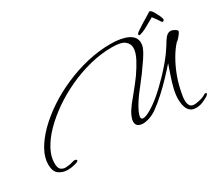

<svg xmlns="http://www.w3.org/2000/svg" viewBox="-132 -977 1596 1393"><g transform="rotate(-30 666.0 -281.0)"><path d="M1164 107Q1136 107 1119 93.5Q1102 80 1094.5 60.5Q1087 41 1084.5 22Q1082 3 1082 -8Q1082 -51 1093 -96.5Q1104 -142 1119.5 -187Q1135 -232 1148 -270L1150 -276Q1119 -240 1076 -194.5Q1033 -149 986 -106Q939 -63 896 -32Q866 -10 833.5 1.5Q801 13 775 13Q751 13 734.5 2Q718 -9 718 -34Q718 -54 731.5 -84Q745 -114 775 -153Q794 -177 829.5 -220Q865 -263 901 -312Q936 -362 962 -411.5Q988 -461 988 -499Q988 -534 959 -557Q930 -580 855 -580Q762 -580 668.5 -556.5Q575 -533 487.5 -492.5Q400 -452 325 -400Q250 -348 193 -290Q136 -232 104.5 -173Q73 -114 73 -61Q73 -19 89 -5.5Q105 8 129 8Q138 8 147 6.5Q156 5 166 4Q175 2 184.5 -0.5Q194 -3 201 -5Q204 -6 209 -6Q219 -6 223 -2Q227 2 227 4Q227 10 216 16Q197 23 175.5 27Q154 31 134 31Q92 31 60.5 8.5Q29 -14 29 -74Q29 -130 62.5 -191Q96 -252 155.5 -311.5Q215 -371 294 -424Q373 -477 466 -518Q559 -559 658.5 -582.5Q758 -606 857 -606Q947 -606 1000.5 -580Q1054 -554 1054 -502Q1054 -484 1047 -464Q1034 -431 1005.5 -389Q977 -347 945 -303Q913 -260 881.5 -220.5Q850 -181 831 -152Q803 -109 790.5 -80.5Q778 -52 778 -37Q778 -20 795 -20Q817 -20 859.5 -44.5Q902 -69 954 -113Q969 -125 997.5 -152Q1026 -179 1062 -216.5Q1098 -254 1134 -297.5Q1170 -341 1199 -387Q1205 -396 1210 -404.5Q1215 -413 1219 -420Q1224 -428 1229 -434Q1234 -440 1238 -446Q1247 -457 1257.5 -463.5Q1268 -470 1282 -470Q1290 -470 1303 -464.5Q1316 -459 1325.5 -451Q1335 -443 1331 -435Q1327 -426 1317.5 -413.5Q1308 -401 1298 -390.5Q1288 -380 1281 -377Q1248 -341 1218 -289.5Q1188 -238 1165.5 -180Q1143 -122 1131 -63Q1130 -57 1128 -48Q1126 -39 1124 -28Q1122 -17 1120.5 -5Q1119 7 1119 18Q1119 43 1129 61Q1139 79 1167 79Q1170 79 1173 79Q1176 79 1180 78Q1212 74 1232.5 66.5Q1253 59 1263 52Q1268 48 1275 48Q1281 48 1283 52V54Q1283 57 1279.5 62Q1276 67 1267 73Q1243 87 1219 97Q1195 107 1164 107ZM1075 -556Q1066 -556 1066 -563Q1066 -571 1079 -581Q1099 -595 1136.5 -618.5Q1174 -642 1208 -662Q1215 -669 1221 -669Q1236 -669 1258 -624Q1265 -612 1270.5 -600Q1276 -588 1278 -580Q1280 -574 1280 -568V-566Q1277 -559 1270.5 -556Q1264 -553 1260 -559Q1251 -573 1236.5 -594Q1222 -615 1214 -624Q1209 -621 1202 -617Q1195 -613 1186 -608Q1178 -604 1168 -598Q1158 -592 1147 -586Q1119 -570 1101 -563.5Q1083 -557 1078 -556Z"/></g></svg>

Font: WindSong Medium
Style: Regular
Weight: 500
Designer: Robert E. Leuschke
Foundry: Robert E. Leuschke
Version: Version 1.010; ttfautohint (v1.8.3)